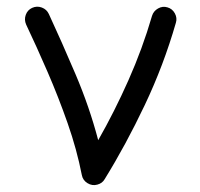

<svg xmlns="http://www.w3.org/2000/svg" viewBox="-20 -531 589 566"><path d="M74.7 -507.8Q88.9 -514.2 103.3 -508.8Q117.7 -503.4 124 -489.7Q161.6 -408.7 202.6 -312.3Q243.7 -215.8 269.5 -117.7Q317.4 -201.7 358.6 -294.4Q399.9 -387.2 428.2 -484.4Q432.6 -498.5 446 -506.1Q459.5 -513.7 473.6 -509.3Q487.8 -505.4 495.4 -491.7Q502.9 -478 498.5 -463.9Q462.4 -338.4 406.7 -221.2Q351.1 -104 288.6 -2.9Q281.7 9.3 267.1 13.2Q252 17.6 238 9Q224.1 0.5 221.2 -15.1Q206.5 -90.3 179.4 -167.7Q152.3 -245.1 120.1 -319.3Q87.9 -393.6 57.1 -458.5Q50.8 -472.7 55.9 -487.1Q61 -501.5 74.7 -507.8Z"/></svg>

Font: Mikhak-DS2-FD Regular
Style: Regular
Weight: 400
Designer: Amin Abedi
Version: Version 3.4